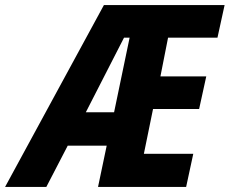

<svg xmlns="http://www.w3.org/2000/svg" viewBox="-80 -734 902 754"><path d="M257 -293 407 -586H429L368 -293ZM-60 0H102L186 -162H339L305 0H651L679 -130H485L521 -306H702L730 -434H550L580 -586H774L802 -714H328Z"/></svg>

Font: Noto Sans Display SemiCondensed Extra
Style: Italic
Weight: 800
Width: 4
Italic angle: -12°
Designer: Monotype Design Team
Foundry: Monotype Imaging Inc.
Version: Version 1.900